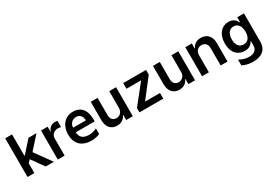

<svg xmlns="http://www.w3.org/2000/svg" viewBox="40 -1821 4436 3127"><g transform="rotate(-30 2258.5 -257.0)"><path d="M408.4 0H562.1L338.4 -310L549.7 -545.5H399.5L203.5 -326.3H194.6V-727.3H66.1V0H194.6V-183.2L241.5 -233.3Z M634.9 0H763.5V-320.7C763.5 -389.9 815.7 -438.9 886.4 -438.9C908.4 -438.9 935 -435 946 -431.5V-549.7C934.3 -551.8 914.4 -553.3 899.9 -553.3C837.4 -553.3 785.2 -517.8 765.3 -454.5H759.6V-545.5H634.9Z M1466.3 -277C1466.3 -468 1370 -552.6 1237.2 -552.6C1074.9 -552.6 983.7 -425.1 983.7 -266.3C983.7 -100.9 1077.4 9.2 1272 9.2C1325.6 9.2 1380.7 -2.8 1426.5 -22V-128.9C1384.6 -106.5 1335.2 -92.3 1281.2 -92.3C1159.4 -92.3 1114 -151.6 1110.1 -237.6H1466.3ZM1110.1 -324.2C1113.3 -393.8 1160.9 -452.4 1237.2 -452.4C1311.4 -452.4 1350.5 -398.4 1350.9 -324.2Z M1917.6 -229.4C1917.6 -146.3 1858.3 -105.1 1801.5 -105.1C1739.7 -105.1 1698.5 -148.8 1698.5 -218V-545.5H1570V-198.2C1570 -67.1 1644.5 7.1 1751.8 7.1C1833.5 7.1 1891 -35.9 1915.8 -96.9H1921.5V0H2046.2V-545.5H1917.6Z M2171.2 0H2619V-106.5H2342V-111.2L2609.7 -457.7V-545.5H2180.4V-438.9H2452.4V-434.3L2171.2 -81.7Z M3087.7 -229.4C3087.7 -146.3 3028.4 -105.1 2971.6 -105.1C2909.8 -105.1 2868.6 -148.8 2868.6 -218V-545.5H2740.1V-198.2C2740.1 -67.1 2814.6 7.1 2921.9 7.1C3003.6 7.1 3061.1 -35.9 3085.9 -96.9H3091.6V0H3216.3V-545.5H3087.7Z M3348.4 0H3476.9V-319.6C3476.9 -398.4 3524.5 -443.9 3592.3 -443.9C3658.7 -443.9 3698.5 -400.2 3698.5 -327.4V0H3827.1V-347.3C3827.4 -478 3752.8 -552.6 3640.3 -552.6C3558.6 -552.6 3502.5 -513.5 3477.6 -452.8H3471.2V-545.5H3348.4Z M4190.3 213.1C4345.2 213.1 4451.3 144.2 4451.3 -15.6V-545.5H4324.6V-455.3H4317.5C4299.7 -494.7 4257.1 -552.6 4160.9 -552.6C4034.8 -552.6 3935.7 -453.8 3935.7 -274.5C3935.7 -96.6 4034.8 -7.8 4160.5 -7.8C4253.9 -7.8 4298.7 -57.9 4317.5 -98H4323.9V-19.9C4323.9 80.6 4252.5 110.4 4172.9 110.4C4113.3 110.4 4054.3 94.1 3991.1 58.6V167.3C4056.1 200.6 4127.8 213.1 4190.3 213.1ZM4196.4 -108.7C4111.5 -108.7 4066.8 -174.7 4066.8 -275.2C4066.8 -375.4 4111.5 -447.1 4196.4 -447.1C4279.1 -447.1 4324.6 -378.6 4324.6 -274.9C4324.6 -171.5 4278.8 -108.7 4196.4 -108.7Z"/></g></svg>

Font: TID UI Semi Bold
Style: Regular
Weight: 600
Designer: The TID Project Authors
Foundry: Bakken & Bæck
Version: Version 1.001;hotconv 1.0.109;makeotfexe 2.5.65596